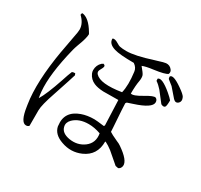

<svg xmlns="http://www.w3.org/2000/svg" viewBox="-159 -947 1238 1185"><g transform="rotate(30 460.0 -355.0)"><path d="M771 -673Q785 -696 855 -647Q896 -619 904 -604Q917 -577 899 -561Q882 -547 864 -566L811 -627L810 -628L776 -655L775 -656Q771 -660 771 -673ZM847 -546Q847 -505 840 -498Q831 -489 812 -499Q759 -567 756 -571Q735 -595 714 -609L713 -624Q734 -646 811 -581Q837 -559 847 -546ZM778 -24 758 -28Q686 -90 680 -95Q654 -115 630 -127L627 -125Q627 -28 543 9Q475 39 403 13Q337 -10 327 -63V-67Q314 -163 412 -198Q451 -212 501 -212Q517 -212 571 -205L576 -211L569 -389L462 -388Q420 -390 395 -401Q362 -415 347 -448Q342 -460 342 -471Q342 -507 367 -530Q372 -534 378 -537Q397 -532 387 -512Q372 -486 373 -478Q373 -469 380 -462Q420 -419 565 -442Q579 -498 567 -589Q564 -617 537 -635Q435 -635 397 -647Q347 -662 348 -699Q361 -708 390 -690Q406 -680 413 -679Q433 -675 460 -675Q521 -675 638 -713Q649 -716 655 -718Q698 -732 711 -733Q737 -735 753 -715Q765 -701 758 -684Q740 -670 665 -660Q610 -653 588 -643Q617 -609 622 -596Q627 -580 623 -556Q616 -520 616 -462Q635 -455 693 -490Q746 -522 761 -517Q763 -516 766 -514Q776 -506 776 -491Q776 -451 661 -414Q625 -402 622 -401L616 -393Q616 -372 626 -230Q627 -212 628 -196Q640 -187 688 -165Q706 -158 717 -150Q804 -91 798 -50Q794 -30 778 -24ZM572 -153Q527 -169 486 -169Q418 -169 379 -131Q355 -107 362 -79Q371 -39 428 -29Q489 -19 535 -53Q583 -89 572 -153ZM261 -387Q256 -368 208 -224Q174 -125 174 -88V23Q167 32 153 32Q115 32 100 -71Q98 -81 98 -84Q74 -234 115 -472Q107 -426 143 -624Q145 -638 145 -645Q145 -689 104 -728Q104 -738 110 -742Q158 -736 202 -662Q205 -657 209 -650Q209 -621 184 -557Q175 -532 171 -516Q121 -315 132 -196Q134 -174 138 -153Q168 -202 208 -321Q223 -368 234 -394Q240 -399 256 -399Z"/></g></svg>

Font: cwTeXKai
Style: Medium
Weight: 500
Version: Version 1.17